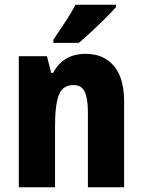

<svg xmlns="http://www.w3.org/2000/svg" viewBox="-20 -786 599 806"><path d="M340 -560Q415 -560 458 -509.5Q501 -459 501 -360V0H349V-315Q349 -371 336 -400Q323 -429 289 -429Q244 -429 227.5 -388.5Q211 -348 211 -256V0H59V-550H177L195 -480H203Q245 -560 340 -560ZM467 -756Q451 -738 423.5 -710.5Q396 -683 366 -655Q336 -627 311 -606H204V-619Q229 -656 254 -694Q279 -732 297 -766H467Z"/></svg>

Font: Noto Sans Arabic Cond ExtBd
Style: Regular
Weight: 800
Width: 3
Designer: Monotype Design Team, Nadine Chahine, Nizar Qandah and Khaled Hosny
Foundry: Monotype Imaging Inc.
Version: Version 2.012; ttfautohint (v1.8.4.7-5d5b)